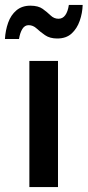

<svg xmlns="http://www.w3.org/2000/svg" viewBox="-41 -758 355 778"><path d="M78 0V-511H194V0ZM-21 -600Q-19 -635 -8 -666Q3 -697 25.5 -716Q48 -735 82 -735Q114 -735 132 -722Q150 -709 164 -695.5Q178 -682 196 -682Q213 -682 223.5 -696.5Q234 -711 238 -738H294Q293 -705 282 -673.5Q271 -642 249 -622Q227 -602 191 -602Q161 -602 141.5 -615.5Q122 -629 107.5 -642.5Q93 -656 75 -656Q59 -656 49.5 -640.5Q40 -625 36 -600Z"/></svg>

Font: Chivo Medium
Style: Regular
Weight: 500
Designer: Hector Gatti
Foundry: Omnibus-Type
Version: Version 2.002